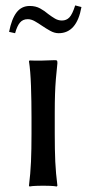

<svg xmlns="http://www.w3.org/2000/svg" viewBox="-20 -679 318 702"><path d="M95.2 -249Q95.2 -308.6 93.3 -364.7Q91.3 -420.9 85.9 -455.1L87.9 -458Q105 -457 133.5 -457.5Q162.1 -458 180.2 -459Q186.5 -459 188.2 -457.5Q189.9 -456.1 189.9 -448.2Q186.5 -416.5 184.3 -389.9Q182.1 -363.3 181.2 -335Q180.2 -306.6 180.2 -266.1V-190.9Q180.2 -130.4 182.1 -87.9Q184.1 -45.4 189.9 0L187.5 2.9Q178.2 1 162.8 0.5Q147.5 0 137.7 0Q128.4 0 112.8 0.5Q97.2 1 87.9 2.9L85.9 0Q91.3 -43.5 93.3 -87.4Q95.2 -131.3 95.2 -190.9ZM206.5 -604Q222.7 -604 233.6 -615.2Q244.6 -626.5 254.9 -659.2L277.8 -653.3Q260.7 -557.6 194.3 -557.6Q179.2 -557.6 163.8 -566.2Q148.4 -574.7 133.3 -585Q120.6 -593.8 107.4 -601.3Q94.2 -608.9 81.5 -608.9Q63.5 -608.9 53 -596.4Q42.5 -584 35.2 -557.6L13.2 -562.5Q22.5 -609.9 40.5 -633.5Q58.6 -657.2 88.9 -657.2Q110.4 -657.2 126.7 -648.2Q143.1 -639.2 156.7 -627.4Q168.9 -618.2 180.9 -611.1Q192.9 -604 206.5 -604Z"/></svg>

Font: Kurinto Seri
Style: Regular
Weight: 400
Designer: Kurinto was developed by Clint Goss from a range of fonts that are compatible with the SIL Open Font License Version 1.1
Foundry: Clinton F. Goss
Version: Version 2.196; July 25, 2020